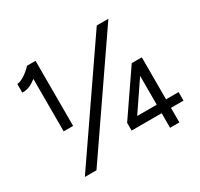

<svg xmlns="http://www.w3.org/2000/svg" viewBox="-147 -886 1118 1073"><g transform="rotate(-30 412.0 -350.0)"><path d="M137 -280V-667L143 -700H198V-280ZM45 -583V-639Q64 -639 92 -657Q120 -675 143 -700L182 -659Q148 -624 114 -602.5Q80 -581 45 -583ZM112 0 593 -700H668L187 0ZM514 -117 468 -144 657 -420 696 -385ZM468 -94V-144L506 -149H803V-94ZM662 0V-383L657 -420H722V0Z"/></g></svg>

Font: Figtree Light
Style: Regular
Weight: 300
Designer: Erik Kennedy
Foundry: Erik Kennedy
Version: Version 2.001;gftools[0.9.30]